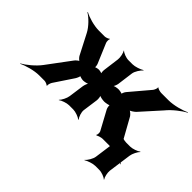

<svg xmlns="http://www.w3.org/2000/svg" viewBox="-202 -870 1373 1373"><g transform="rotate(45 485.0 -183.0)"><path d="M606 -170 684 -26C689 -17 688 6 682 12L688 14C694 8 722 0 734 0H806C856 0 923 20 953 39L955 36C925 17 878 -31 858 -75L759 -253C752 -263 733 -282 722 -282L721 -278C732 -278 759 -297 768 -306L902 -455C936 -498 997 -544 1033 -563L1032 -566C997 -548 925 -528 872 -528H799C787 -528 761 -535 757 -542L754 -540C758 -533 748 -511 742 -503L616 -354C609 -346 599 -324 602 -319L606 -321C603 -326 576 -331 565 -331C550 -331 524 -326 517 -319L518 -317C526 -323 534 -345 536 -357L552 -478C555 -502 579 -539 596 -552L593 -554C575 -542 533 -528 509 -528H467C443 -528 408 -542 397 -554L395 -552C405 -539 413 -502 410 -478L394 -357C392 -344 394 -323 399 -317L403 -320C398 -326 377 -331 365 -331C356 -331 334 -326 330 -321L333 -319C337 -324 333 -346 330 -353L267 -502C263 -511 262 -533 267 -540L264 -542C259 -535 237 -528 227 -528H169C117 -528 52 -548 20 -566L17 -563C49 -545 97 -498 119 -455L198 -302C203 -293 220 -274 229 -274V-278C220 -278 198 -259 192 -249L61 -73C29 -30 -28 16 -63 35L-62 38C-27 20 43 0 92 0H147C157 0 178 8 181 14L185 12C182 6 189 -17 195 -26L291 -170C297 -179 308 -204 305 -210L300 -208C303 -202 329 -196 339 -196H341C355 -196 382 -202 391 -210L388 -213C379 -205 370 -179 368 -165L352 -50C349 -26 330 11 316 24L317 26C332 14 371 0 395 0H437C461 0 499 14 513 26L517 24C504 11 491 -26 494 -50L510 -165C512 -179 509 -205 502 -213L499 -210C506 -202 535 -196 554 -196H555C567 -196 600 -202 606 -208L602 -210C596 -204 601 -179 606 -170ZM932 124 956 -50C959 -74 978 -111 992 -124L990 -126C975 -114 937 -100 913 -100H872C848 -100 809 -114 795 -126L793 -124C806 -111 818 -74 815 -50L791 124C788 148 766 185 749 198L751 200C769 188 810 174 834 174H875C899 174 935 188 946 200L948 198C938 185 929 148 932 124Z"/></g></svg>

Font: Asimov
Style: EdgeWideIt
Weight: 500
Designer: Google
Version: Version 2.000980: 2014